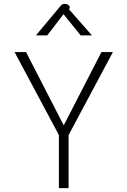

<svg xmlns="http://www.w3.org/2000/svg" viewBox="-20 -968 656 988"><path d="M283 -273 55 -700H114L308 -323L502 -700H561L333 -273V0H283ZM287 -932Q295 -942 299.5 -945Q304 -948 312 -948Q327 -948 334.5 -940Q342 -932 338 -925L335 -920L453 -786H395L307 -895L223 -786H165Z"/></svg>

Font: Niramit ExtraLight
Style: Regular
Weight: 200
Designer: Katatrad Aksorn Co.,Ltd.
Foundry: Cadson Demak Co.,Ltd.
Version: Version 1.000; ttfautohint (v1.6)